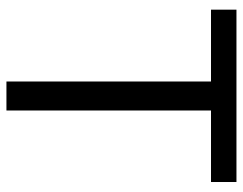

<svg xmlns="http://www.w3.org/2000/svg" viewBox="-99 -655 754 596"><g transform="rotate(90 278.0 -357.0)"><path d="M323 0H233V-635H10V-714H545V-635H323Z"/></g></svg>

Font: Noto Sans Devanagari
Style: Regular
Weight: 400
Designer: Jelle Bosma - Monotype Design Team
Foundry: Monotype Imaging Inc.
Version: Version 2.003